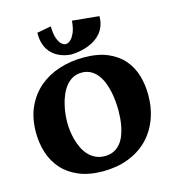

<svg xmlns="http://www.w3.org/2000/svg" viewBox="-108 -783 821 903"><g transform="rotate(-15 303.0 -331.0)"><path d="M284.2 29.8Q216.3 29.8 167.2 9.3Q118.2 -11.2 86.7 -46.4Q55.2 -81.5 40 -128.4Q24.9 -175.3 24.9 -228Q24.9 -298.8 49.6 -352.1Q74.2 -405.3 116.5 -440.7Q158.7 -476.1 214.4 -493.7Q270 -511.2 332 -511.2Q401.4 -511.2 449 -490.7Q496.6 -470.2 525.9 -435.8Q555.2 -401.4 568.1 -356.7Q581.1 -312 581.1 -263.2Q581.1 -196.8 559.8 -142.6Q538.6 -88.4 499.8 -50Q460.9 -11.7 406 9Q351.1 29.8 284.2 29.8ZM305.2 -444.8Q279.3 -444.8 260 -433.8Q240.7 -422.9 226.8 -405Q212.9 -387.2 203.6 -364.7Q194.3 -342.3 189 -319.1Q183.6 -295.9 181.4 -273.9Q179.2 -252 179.2 -235.8Q179.2 -218.3 181.6 -196.5Q184.1 -174.8 189.9 -152.8Q195.8 -130.9 205.6 -109.9Q215.3 -88.9 230 -72.8Q244.6 -56.6 264.4 -46.9Q284.2 -37.1 310.1 -37.1Q336.4 -37.1 355.2 -46.9Q374 -56.6 387 -72.8Q399.9 -88.9 407.7 -109.4Q415.5 -129.9 419.7 -151.1Q423.8 -172.4 425.3 -192.4Q426.8 -212.4 426.8 -228Q426.8 -249 424.6 -273.4Q422.4 -297.9 417.2 -322Q412.1 -346.2 403.1 -368.4Q394 -390.6 380.6 -407.5Q367.2 -424.3 348.4 -434.6Q329.6 -444.8 305.2 -444.8ZM455.1 -679.7Q455.1 -653.3 447.5 -633.3Q439.9 -613.3 427.7 -598.6Q415.5 -584 399.9 -573.7Q384.3 -563.5 368.2 -557.1Q330.1 -541.5 281.7 -539.6Q245.1 -541.5 216.3 -557.1Q204.1 -563.5 192.4 -573.7Q180.7 -584 171.6 -598.6Q162.6 -613.3 157.5 -633.3Q152.3 -653.3 152.8 -679.7L221.7 -692.4Q222.2 -654.8 229.5 -634.8Q236.8 -614.7 245.6 -605.5Q255.9 -594.7 269 -593.3Q282.2 -594.7 293.5 -605.5Q303.2 -614.7 312.3 -634.8Q321.3 -654.8 324.7 -692.4Z"/></g></svg>

Font: Peralta
Style: Regular
Weight: 400
Designer: Astigmatic (AOETI)
Foundry: Astigmatic (AOETI)
Version: Version 1.000